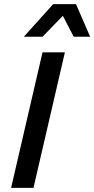

<svg xmlns="http://www.w3.org/2000/svg" viewBox="-20 -915 459 935"><path d="M296 -660 143 0H34L187 -660ZM350 -895 419 -736H339L286 -838L187 -736H96L239 -895Z"/></svg>

Font: Kantumruy Pro Medium
Style: Italic
Weight: 500
Italic angle: -13°
Designer: Sovichet Tep
Foundry: Sovichet Tep
Version: Version 1.002